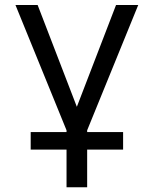

<svg xmlns="http://www.w3.org/2000/svg" viewBox="-20 -538 626 782"><path d="M105 71.3V0H251V-7.3L43 -517.6H133.3L293 -103L452.6 -517.6H543L335 -7.3V0H481.4V71.3H335V224.6H251V71.3Z"/></svg>

Font: Cascadia Code PL SemiLight
Style: Regular
Weight: 350
Monospace: yes
Designer: Aaron Bell
Foundry: Saja Typeworks
Version: Version 2404.023; ttfautohint (v1.8.4)